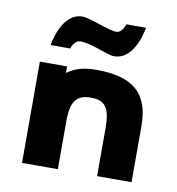

<svg xmlns="http://www.w3.org/2000/svg" viewBox="-59 -496 507 549"><g transform="rotate(10 195.0 -221.0)"><path d="M144 -371C180 -371 224 -346 246 -346C308 -346 322 -442 322 -442H265C265 -442 258 -416 240 -416C217 -416 160 -442 138 -442C76 -442 62 -346 62 -346H119C119 -346 126 -371 144 -371ZM144 0V-139C144 -197 160 -218 202 -218C244 -218 258 -197 258 -139V0H358V-162C358 -259 310 -299 202 -299C165 -299 139 -290 119 -275V-294H40V0Z"/></g></svg>

Font: Hussar Tani
Style: Bold
Weight: 700
Foundry: Cannot Into Space Fonts
Version: Version 0.92